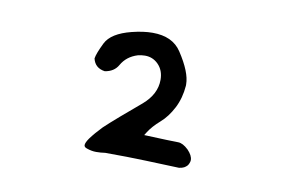

<svg xmlns="http://www.w3.org/2000/svg" viewBox="-42 -813 584 390"><g transform="rotate(10 250.0 -617.5)"><path d="M366.7 -506.3Q366.7 -515.6 356.4 -526.4Q344.7 -537.6 335 -537.6Q322.3 -537.6 264.6 -540L268.6 -546.4Q276.9 -559.6 292.5 -573.2Q307.1 -585.9 317.9 -606.7Q328.6 -627.4 330.6 -653.3Q330.6 -654.8 330.6 -656.2Q330.6 -681.2 305.2 -719.7Q287.1 -747.6 245.6 -747.6Q226.6 -747.6 203.1 -741.7Q162.1 -731.4 150.9 -709Q139.6 -686 138.2 -675.8Q142.6 -656.7 163.1 -653.8Q182.1 -656.7 190.4 -671.4Q201.2 -690.4 223.6 -697.3Q231.4 -699.2 238.3 -699.2Q254.4 -699.2 265.6 -688Q277.8 -675.8 277.8 -656.2Q277.8 -626.5 250.5 -603Q199.2 -559.6 191.4 -552.2Q183.6 -544.9 178.7 -540.5Q164.6 -525.9 155.3 -513.2Q148.9 -503.9 148.9 -499Q148.9 -494.6 155.3 -492.7Q165 -489.3 174.3 -489.3Q184.1 -489.3 192.9 -490.7H193.4Q239.3 -490.7 277.3 -489.3Q315.4 -487.8 345.7 -486.8Q352.5 -487.8 356 -489.7Q359.4 -491.7 361.6 -493.9Q363.8 -496.1 365.2 -499.8Q366.7 -503.4 366.7 -506.3Z"/></g></svg>

Font: Bakudai
Style: Light
Weight: 300
Version: Version 1.48